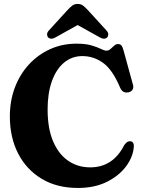

<svg xmlns="http://www.w3.org/2000/svg" viewBox="-20 -937 725 974"><path d="M659 -195.5Q656.5 -145 621.8 -96.2Q587 -47.5 524.2 -15.5Q461.5 16.5 375 16.5Q269 16.5 191.8 -29.8Q114.5 -76 72.2 -157.8Q30 -239.5 30 -346.5Q30 -426 55.5 -493.2Q81 -560.5 127 -610.2Q173 -660 234.5 -687.8Q296 -715.5 368 -715.5Q415 -715.5 444.8 -706.5Q474.5 -697.5 492 -688.8Q509.5 -680 520 -680Q531 -680 540.2 -688.2Q549.5 -696.5 558.8 -705Q568 -713.5 578.5 -713.5Q589.5 -713.5 595.5 -706.8Q601.5 -700 606.5 -682L655 -505.5Q658.5 -492 651.8 -481.5Q645 -471 631 -468.5Q602 -463 589.5 -492Q551 -583.5 503 -618Q455 -652.5 398 -652.5Q344.5 -652.5 304.8 -619.2Q265 -586 243.2 -525Q221.5 -464 221.5 -382Q221.5 -286 249.2 -220.5Q277 -155 325.8 -121.5Q374.5 -88 437.5 -88Q553.5 -88 610.5 -201.5Q620.5 -214.5 628.5 -218.2Q636.5 -222 644.5 -220Q659.5 -216.5 659 -195.5ZM265.5 -749.5Q240 -733.5 225 -746.5Q219.5 -752 218.8 -761.8Q218 -771.5 228 -782.5L322.5 -886Q335.5 -900 346.5 -908.5Q357.5 -917 374 -917Q390.5 -917 401.5 -908.5Q412.5 -900 425.5 -886L520 -782.5Q530 -771.5 529.2 -761.8Q528.5 -752 523 -746.5Q508 -733.5 482.5 -749.5L374 -810Z"/></svg>

Font: Fraunces 72pt S050
Style: Bold
Weight: 700
Version: Version 1.000; ttfautohint (v1.8.3)